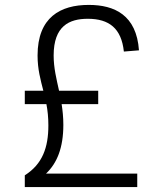

<svg xmlns="http://www.w3.org/2000/svg" viewBox="-20 -762 660 782"><path d="M380 -338V-392.5H220.5C210 -440.5 198.5 -485 198.5 -536C198.5 -656.5 262.5 -685.5 337.5 -685.5C424.5 -685.5 474.5 -646.5 484.5 -552L546 -557C536 -700.5 446.5 -742 341.5 -742C226.5 -742 133 -692 133 -536C133 -480 145 -437.5 156.5 -392.5H81V-338H169C174 -312 177 -284 177 -251C177 -161.5 153 -93.5 81 -48V0H539V-55H167.5C212.5 -97.5 238 -160.5 238 -253.5C238 -284.5 235 -312 231 -338Z"/></svg>

Font: Monaspace Neon ExtraLight
Style: Regular
Weight: 200
Designer: Riley Cran & the Lettermatic Team
Foundry: Lettermatic
Version: Version 1.200 (Monaspace Neon)